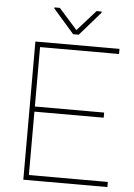

<svg xmlns="http://www.w3.org/2000/svg" viewBox="-60 -939 688 984"><g transform="rotate(5 284.5 -447.0)"><path d="M530.3 -26.4V0H97.7V-710.9H530.3V-684.6H124V-378.9H480.5V-352.5H124V-26.4ZM207.5 -893.6 301.8 -787.6 396.5 -893.6H422.4V-887.2L315.9 -765.1H287.1L179.7 -888.2V-893.6Z"/></g></svg>

Font: Vazirmatn RD Thin
Style: Regular
Weight: 100
Designer: Saber Rastikerdar
Foundry: Saber Rastikerdar
Version: Version 32.102